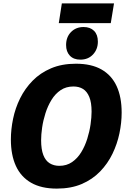

<svg xmlns="http://www.w3.org/2000/svg" viewBox="-20 -1096 753 1130"><path d="M314 14Q223 14 163 -20.5Q103 -55 73.5 -119.5Q44 -184 44 -275Q44 -334 57 -397Q70 -460 98.5 -517.5Q127 -575 172 -621Q217 -667 280.5 -694Q344 -721 427 -721Q518 -721 577.5 -687Q637 -653 666.5 -589Q696 -525 696 -433Q696 -374 683 -311.5Q670 -249 642 -191Q614 -133 569 -86.5Q524 -40 461 -13Q398 14 314 14ZM329 -120Q372 -120 404 -142Q436 -164 458 -200Q480 -236 493.5 -279Q507 -322 513 -364Q519 -406 519 -439Q519 -493 505.5 -525.5Q492 -558 468.5 -572.5Q445 -587 412 -587Q369 -587 337 -565.5Q305 -544 283 -508Q261 -472 247.5 -429.5Q234 -387 228 -345.5Q222 -304 222 -271Q222 -217 235 -183.5Q248 -150 272.5 -135Q297 -120 329 -120ZM453 -745Q413 -745 391 -768.5Q369 -792 369 -831Q369 -878 398 -907.5Q427 -937 472 -937Q511 -937 533.5 -914.5Q556 -892 556 -851Q556 -806 527.5 -775.5Q499 -745 453 -745ZM651 -1076 632 -960H326L344 -1076Z"/></svg>

Font: Bitter Thin ExtraBold
Style: Italic
Weight: 800
Italic angle: -9°
Version: Version 2.002